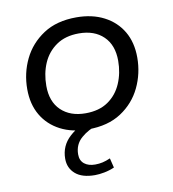

<svg xmlns="http://www.w3.org/2000/svg" viewBox="-70 -469 641 712"><g transform="rotate(-10 250.0 -113.0)"><path d="M235.7 10Q176.1 10 131.7 -13Q87.3 -36.1 63 -77.5Q38.7 -119 38.7 -175.8Q38.7 -236 64.1 -288.5Q89.6 -341 139.6 -373.8Q189.6 -406.7 263.9 -406.7Q323.6 -406.7 368 -383.6Q412.3 -360.6 436.7 -319.2Q461 -277.7 461 -220.9Q461 -161 435.8 -108.4Q410.5 -55.7 360.6 -22.9Q310.7 10 235.7 10ZM236.7 -50.3Q288.2 -50.3 322 -73.8Q355.7 -97.2 372.4 -136.3Q389.2 -175.4 389.2 -221.3Q389.2 -280.6 355.1 -313.5Q321.1 -346.4 262.9 -346.4Q212.1 -346.4 178 -322.9Q144 -299.5 127.2 -260.9Q110.5 -222.3 110.5 -175.4Q110.5 -116.1 144.7 -83.2Q179 -50.3 236.7 -50.3ZM231.2 181.6Q182.7 181.6 157.6 159.7Q132.5 137.9 132.5 102.8Q132.5 54 168.5 21.1Q204.4 -11.8 254.4 -24.2L273.1 0Q236.7 10.6 209.7 34.1Q182.6 57.6 182.6 95.3Q182.6 118.5 198 130.8Q213.4 143 238.6 143Q253.4 143 266.7 140Q280 137 296 130L304.8 166Q286 174.2 266.4 177.9Q246.9 181.6 231.2 181.6Z"/></g></svg>

Font: Rokkitt SemiBold
Style: Italic
Weight: 600
Italic angle: -9°
Designer: Vernon Adams
Foundry: Vernon Adams
Version: Version 3.103